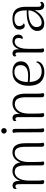

<svg xmlns="http://www.w3.org/2000/svg" viewBox="1196 -1940 757 3189"><g transform="rotate(-90 1574.5 -345.5)"><path d="M790 -103Q790 -75 792 -48.5Q794 -22 800 -4Q794 1 786 5.5Q778 10 766 10Q751 10 741.5 0.5Q732 -9 732 -25L731 -301Q731 -358 721.5 -398Q712 -438 688.5 -459Q665 -480 623 -480Q601 -480 576.5 -468.5Q552 -457 530.5 -431.5Q509 -406 494.5 -363.5Q480 -321 478 -259L479 -103Q479 -75 481 -48.5Q483 -22 489 -4Q483 1 475 5.5Q467 10 455 10Q441 10 431.5 0.5Q422 -9 422 -25L421 -301Q421 -389 397.5 -434.5Q374 -480 312 -480Q288 -480 263 -467.5Q238 -455 217 -427Q196 -399 182.5 -352Q169 -305 169 -236Q169 -174 169 -133.5Q169 -93 170 -69Q171 -45 173 -30.5Q175 -16 179 -4Q175 0 166.5 5Q158 10 145 10Q130 10 120.5 0Q111 -10 111 -27L110 -415Q110 -441 100.5 -454.5Q91 -468 73 -468Q63 -468 54 -462Q45 -456 40 -444Q30 -457 30 -471Q30 -492 46.5 -504Q63 -516 85 -516Q121 -516 142.5 -491Q164 -466 164 -417V-337L155 -350Q169 -427 216 -472Q263 -517 326 -517Q399 -517 435.5 -473Q472 -429 477 -347L465 -350Q473 -401 497.5 -438.5Q522 -476 558 -496.5Q594 -517 638 -517Q717 -517 753.5 -463.5Q790 -410 790 -306Z M996 -613Q978 -613 964 -626.5Q950 -640 950 -658Q950 -677 964 -690.5Q978 -704 996 -704Q1015 -704 1028.5 -690.5Q1042 -677 1042 -658Q1042 -640 1028.5 -626.5Q1015 -613 996 -613ZM1030 -103Q1030 -73 1032 -47.5Q1034 -22 1040 -4Q1035 0 1026.5 5Q1018 10 1005 10Q991 10 981.5 0.5Q972 -9 972 -25L971 -405Q971 -434 969 -460Q967 -486 961 -503Q965 -508 973.5 -512.5Q982 -517 995 -517Q1010 -517 1019 -508Q1028 -499 1028 -482Z M1259 10Q1243 10 1233.5 0Q1224 -10 1224 -27V-417Q1223 -445 1216.5 -456.5Q1210 -468 1195 -468Q1189 -468 1181 -465Q1173 -462 1168 -451Q1157 -465 1157 -479Q1157 -495 1171 -505.5Q1185 -516 1209 -516Q1244 -516 1261 -492.5Q1278 -469 1278 -423V-339L1264 -325Q1269 -385 1295 -428Q1321 -471 1362 -494Q1403 -517 1452 -517Q1535 -517 1574 -463.5Q1613 -410 1613 -306V-103Q1614 -75 1616 -48.5Q1618 -22 1624 -4Q1618 1 1610 5.5Q1602 10 1589 10Q1574 10 1564 0.5Q1554 -9 1554 -25V-301Q1553 -389 1527 -433.5Q1501 -478 1437 -478Q1413 -478 1386 -466.5Q1359 -455 1335.5 -428Q1312 -401 1297 -355.5Q1282 -310 1282 -244Q1282 -179 1282.5 -138Q1283 -97 1283.5 -71.5Q1284 -46 1286.5 -31Q1289 -16 1293 -4Q1288 0 1279.5 5Q1271 10 1259 10Z M1970 13Q1865 13 1804.5 -53Q1744 -119 1744 -248Q1744 -372 1803.5 -444.5Q1863 -517 1976 -517Q2028 -517 2067 -501Q2106 -485 2128 -453.5Q2150 -422 2150 -376Q2150 -301 2089 -263Q2028 -225 1919 -225Q1876 -225 1841 -228.5Q1806 -232 1771 -239L1772 -268Q1799 -263 1836 -260Q1873 -257 1906 -256Q1946 -256 1979.5 -263Q2013 -270 2037 -284.5Q2061 -299 2074 -323.5Q2087 -348 2087 -382Q2087 -423 2070 -445Q2053 -467 2027 -476Q2001 -485 1973 -485Q1899 -485 1853 -428Q1807 -371 1807 -255Q1807 -170 1831 -121.5Q1855 -73 1895 -52.5Q1935 -32 1982 -32Q2035 -32 2078 -54.5Q2121 -77 2135 -123Q2144 -119 2148.5 -109Q2153 -99 2143 -76Q2124 -32 2077 -9.5Q2030 13 1970 13Z M2332 9Q2318 9 2308 -1Q2298 -11 2298 -28V-417Q2298 -445 2291 -456.5Q2284 -468 2269 -468Q2263 -468 2255 -465Q2247 -462 2242 -451Q2231 -465 2231 -479Q2231 -495 2245 -505.5Q2259 -516 2283 -516Q2317 -516 2334.5 -491.5Q2352 -467 2351 -418V-337L2339 -334Q2347 -424 2386 -470.5Q2425 -517 2484 -517Q2533 -517 2563.5 -491.5Q2594 -466 2594 -417Q2594 -387 2578.5 -367.5Q2563 -348 2544 -346Q2527 -345 2519 -353Q2532 -371 2535 -385.5Q2538 -400 2538 -415Q2538 -449 2521 -464.5Q2504 -480 2474 -480Q2446 -480 2419 -458Q2392 -436 2374.5 -384.5Q2357 -333 2357 -244Q2357 -180 2357 -138.5Q2357 -97 2358 -72Q2359 -47 2361 -32Q2363 -17 2367 -5Q2362 -1 2353.5 4Q2345 9 2332 9Z M3077 10Q3038 10 3018.5 -17Q2999 -44 2999 -97V-204L3015 -194Q2996 -132 2959.5 -85.5Q2923 -39 2876 -14Q2829 11 2777 11Q2718 11 2686.5 -21Q2655 -53 2655 -104Q2655 -143 2674.5 -174Q2694 -205 2730.5 -227.5Q2767 -250 2817 -264Q2860 -275 2907.5 -278.5Q2955 -282 2996 -279V-305Q2996 -394 2963 -439.5Q2930 -485 2853 -485Q2827 -485 2799.5 -477.5Q2772 -470 2754 -452.5Q2736 -435 2736 -401Q2736 -382 2747 -360Q2758 -338 2782 -331Q2774 -320 2763 -316.5Q2752 -313 2743 -313Q2713 -313 2695 -340Q2677 -367 2677 -398Q2677 -457 2727 -487Q2777 -517 2860 -517Q2961 -517 3008.5 -463.5Q3056 -410 3056 -302V-91Q3056 -38 3093 -38Q3102 -38 3112 -44Q3122 -50 3128 -61Q3133 -54 3135.5 -47Q3138 -40 3138 -34Q3138 -15 3120 -2.5Q3102 10 3077 10ZM2801 -32Q2834 -33 2868 -51.5Q2902 -70 2931 -101Q2960 -132 2978.5 -171Q2997 -210 2997 -252Q2973 -254 2941.5 -252Q2910 -250 2880 -245Q2850 -240 2827 -232Q2776 -215 2747.5 -186Q2719 -157 2719 -114Q2719 -83 2737.5 -57Q2756 -31 2801 -32Z"/></g></svg>

Font: Arima Thin Light
Style: Regular
Weight: 300
Version: Version 1.100